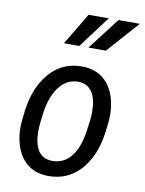

<svg xmlns="http://www.w3.org/2000/svg" viewBox="-85 -810 664 879"><g transform="rotate(10 246.5 -370.5)"><path d="M127.4 -263.7 122.1 -217.8 120.6 -192.9Q120.6 -189 120.6 -185.1Q120.6 -128.9 139.6 -97.7Q160.2 -64 201.7 -62Q204.6 -62 207 -62Q257.3 -62 290.5 -99.6Q326.2 -139.6 338.4 -220.7L345.7 -274.9L348.1 -308.1Q348.1 -312 348.1 -315.4Q348.1 -372.1 328.1 -403.8Q307.1 -437.5 266.1 -439.5Q263.7 -439.5 261.2 -439.5Q210 -439.5 174.8 -395Q138.2 -347.7 127.4 -263.7ZM39.6 -227.1 44.9 -273.4Q60.5 -381.3 119.6 -447.3Q177.2 -511.2 265.1 -511.2Q268.1 -511.2 271.5 -511.2Q329.1 -509.8 366.7 -478.5Q404.3 -447.8 420.4 -393.6Q431.6 -356.4 431.6 -314Q431.6 -294.4 429.2 -273.9L423.3 -226.6Q407.7 -119.1 349.1 -54.2Q290.5 9.3 202.6 9.3Q199.7 9.3 196.8 9.3Q139.6 7.8 102.1 -22.9Q64.5 -53.7 48.3 -107.9Q37.1 -145 37.1 -187Q37.1 -206.5 39.6 -227.1ZM254.9 -749.5H348.6L237.8 -601.6H166.5ZM394 -749.5H493.2L361.3 -601.6H280.3Z"/></g></svg>

Font: MAUL Condensed Italic
Style: Condenced Regular Italic
Weight: 400
Italic angle: -12°
Designer: MAUL
Version: Version 1.0; 2020; ttfautohint (v1.8.3)